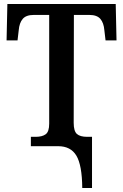

<svg xmlns="http://www.w3.org/2000/svg" viewBox="-20 -734 618 964"><path d="M272 0H135V-47H159Q192 -47 209.5 -60Q227 -73 227 -113V-659H149Q111 -659 94 -639Q77 -619 74 -582L68 -531H13L17 -714H561L565 -531H510L504 -582Q501 -619 484 -639Q467 -659 429 -659H351L350 -117Q350 -76 366 -61.5Q382 -47 418 -47H442V210H393Q392 95 363.5 47.5Q335 0 272 0Z"/></svg>

Font: Noto Serif NarrowSemiBold
Style: Regular
Weight: 600
Width: 4
Designer: Monotype Design Team
Foundry: Monotype Imaging Inc.
Version: Version 1.001